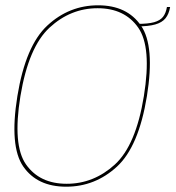

<svg xmlns="http://www.w3.org/2000/svg" viewBox="-20 -700 662 724"><path d="M229.5 4Q338.5 4 420.8 -71.5Q503 -147 534 -337.5Q564.5 -526.5 511.8 -603.2Q459 -680 350 -680Q241 -680 158.8 -604Q76.5 -528 45.5 -337.5Q15 -148 67.8 -72Q120.5 4 229.5 4ZM231.5 -7Q129.5 -7 78.2 -79.8Q27 -152.5 57 -337.5Q87.5 -522.5 166.8 -595.8Q246 -669 348 -669Q450 -669 501.2 -595.8Q552.5 -522.5 522.5 -337.5Q492.5 -152 413 -79.5Q333.5 -7 231.5 -7ZM499 -610 497.5 -600.5Q540 -600.5 565.5 -607.8Q591 -615 604 -631Q617 -647 621.5 -673.5H609.5Q605.5 -650 594.5 -636.2Q583.5 -622.5 561 -616.2Q538.5 -610 499 -610Z"/></svg>

Font: Anybody UltraCondensed Thin Thin
Style: Italic
Weight: 250
Italic angle: -10°
Version: Version 1.111